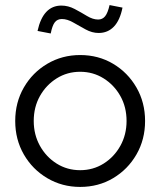

<svg xmlns="http://www.w3.org/2000/svg" viewBox="-20 -727 632 757"><path d="M296 10Q225 10 166.5 -24.5Q108 -59 74 -118Q40 -177 40 -250Q40 -323 74 -382Q108 -441 166.5 -475.5Q225 -510 296 -510Q368 -510 426 -475.5Q484 -441 518 -382Q552 -323 552 -250Q552 -177 518 -118Q484 -59 426 -24.5Q368 10 296 10ZM296 -56Q347 -56 388.5 -82Q430 -108 454.5 -152Q479 -196 479 -250Q479 -305 454.5 -348.5Q430 -392 388.5 -418Q347 -444 296 -444Q245 -444 203.5 -418Q162 -392 137.5 -348.5Q113 -305 113 -250Q113 -196 137.5 -152Q162 -108 203.5 -82Q245 -56 296 -56ZM180 -595 128 -605Q150 -705 222 -705Q249 -705 274.5 -691.5Q300 -678 323 -664Q346 -650 367 -650Q384 -650 394.5 -663Q405 -676 412 -707L463 -697Q453 -647 429 -622Q405 -597 369 -597Q343 -597 317.5 -611Q292 -625 268.5 -638.5Q245 -652 224 -652Q206 -652 196 -639Q186 -626 180 -595Z"/></svg>

Font: Red Hat Display Variable
Style: Regular
Weight: 400
Designer: Pentagram, MCKL
Foundry: Pentagram, MCKL
Version: Version 1.021